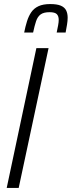

<svg xmlns="http://www.w3.org/2000/svg" viewBox="-20 -925 353 945"><path d="M13 0 159 -688H219L72 0ZM99 -765Q105 -795 113 -820.5Q121 -846 134 -865Q147 -884 169.5 -894.5Q192 -905 227 -905Q261 -905 279.5 -897Q298 -889 305.5 -874Q313 -859 313 -838Q313 -823 310 -804.5Q307 -786 303 -765H259Q263 -784 266 -800Q269 -816 269 -827Q269 -846 259.5 -855.5Q250 -865 224 -865Q195 -865 180 -854Q165 -843 157.5 -820.5Q150 -798 143 -765Z"/></svg>

Font: Saira Condensed Light
Style: Italic
Weight: 300
Width: 3
Italic angle: -12°
Designer: Hector Gatti with collaboration of the Omnibus-Type team
Foundry: Omnibus-Type
Version: Version 1.101